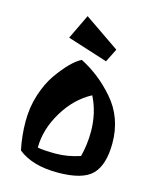

<svg xmlns="http://www.w3.org/2000/svg" viewBox="-116 -834 770 939"><g transform="rotate(15 269.0 -364.5)"><path d="M488 -184Q488 -75 440.5 -25.5Q393 24 265 24Q137 24 65 -34Q50 -106 50 -178Q50 -250 70.5 -313.5Q91 -377 122 -422Q187 -514 238 -539Q334 -490 407 -406Q488 -314 488 -184ZM372 -211Q372 -306 332 -385Q249 -341 195 -251Q141 -161 141 -69Q173 -63 233 -63Q293 -63 356 -84Q372 -145 372 -211ZM210 -753 388 -631 354 -563 150 -628Z"/></g></svg>

Font: Joti One
Style: Regular
Weight: 400
Designer: Eduardo Rodriguez Tunni
Foundry: Eduardo Rodriguez Tunni
Version: Version 1.001